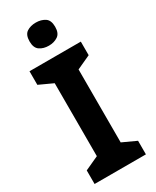

<svg xmlns="http://www.w3.org/2000/svg" viewBox="-233 -990 856 1053"><g transform="rotate(-30 194.5 -464.0)"><path d="M357 0H32V-86L119 -126V-588L32 -628V-714H357V-628L270 -588V-126L357 -86ZM195 -928Q228 -928 252 -912.5Q276 -897 276 -855Q276 -814 252 -798Q228 -782 195 -782Q161 -782 137.5 -798Q114 -814 114 -855Q114 -897 137.5 -912.5Q161 -928 195 -928Z"/></g></svg>

Font: Noto Sans Armenian
Style: Bold
Weight: 700
Version: Version 2.007